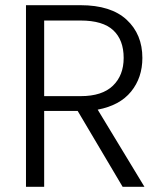

<svg xmlns="http://www.w3.org/2000/svg" viewBox="-20 -719 627 739"><path d="M452 0 279 -292H150V0H80V-699H290Q407 -699 467.5 -643Q528 -587 528 -496Q528 -420 484.5 -366.5Q441 -313 356 -297L536 0ZM150 -349H291Q373 -349 414.5 -389Q456 -429 456 -496Q456 -565 416 -602.5Q376 -640 290 -640H150Z"/></svg>

Font: Fz Poppins Light
Style: Regular
Weight: 300
Designer: Ninad Kale (Devanagari), Jonny Pinhorn (Latin)
Foundry: Indian Type Foundry
Version: Vit hóa bi Vntype.Com & FontZin.Com